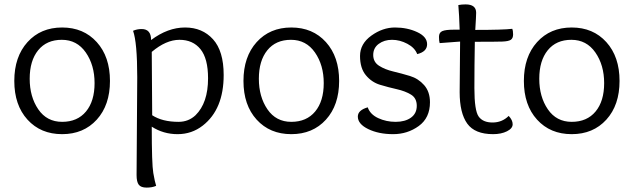

<svg xmlns="http://www.w3.org/2000/svg" viewBox="-20 -600 2882 873"><path d="M480 -232Q480 -122 420 -56Q360 10 262.5 10Q165 10 105 -56Q45 -122 45 -232Q45 -342 105 -408.5Q165 -475 262.5 -475Q360 -475 420 -408.5Q480 -342 480 -232ZM262.5 -46Q332 -46 371 -93Q410 -140 410 -222Q410 -304 370 -361.5Q330 -419 261 -419Q192 -419 153.5 -371.5Q115 -324 115 -242Q115 -160 154 -103Q193 -46 262.5 -46Z M601 196 604 -249Q604 -407 585 -460Q603 -468 624 -468Q667 -468 667 -418Q743 -475 821.5 -475Q900 -475 948.5 -421.5Q997 -368 997 -259Q997 -103 902 -29Q852 10 787.5 10Q723 10 670 -24Q670 146 677 186.5Q684 227 690 245Q672 253 646.5 253Q621 253 611 240Q601 227 601 196ZM672 -76Q718 -46 792 -46Q837 -46 869 -76Q926 -132 926 -244Q926 -334 891.5 -376.5Q857 -419 796 -419Q735 -419 670 -364Q672 -144 672 -76Z M1522 -232Q1522 -122 1462 -56Q1402 10 1304.5 10Q1207 10 1147 -56Q1087 -122 1087 -232Q1087 -342 1147 -408.5Q1207 -475 1304.5 -475Q1402 -475 1462 -408.5Q1522 -342 1522 -232ZM1304.5 -46Q1374 -46 1413 -93Q1452 -140 1452 -222Q1452 -304 1412 -361.5Q1372 -419 1303 -419Q1234 -419 1195.5 -371.5Q1157 -324 1157 -242Q1157 -160 1196 -103Q1235 -46 1304.5 -46Z M1877 -354Q1866 -383 1832 -401Q1798 -419 1762.5 -419Q1727 -419 1702 -400.5Q1677 -382 1677 -350Q1677 -318 1703.5 -301Q1730 -284 1768 -275Q1806 -266 1844 -254.5Q1882 -243 1908.5 -213Q1935 -183 1935 -135Q1935 -64 1884 -27Q1833 10 1767.5 10Q1702 10 1654.5 -13Q1607 -36 1607 -70Q1607 -99 1652 -112Q1663 -80 1699.5 -63Q1736 -46 1779 -46Q1822 -46 1848.5 -65Q1875 -84 1875 -119Q1875 -154 1848.5 -170Q1822 -186 1784 -194.5Q1746 -203 1708 -214.5Q1670 -226 1643.5 -258Q1617 -290 1617 -345.5Q1617 -401 1668.5 -438Q1720 -475 1776 -475Q1832 -475 1877 -454Q1922 -433 1922 -399Q1922 -365 1877 -354Z M2072 -411Q2069 -411 1979 -404Q1976 -413 1976 -432.5Q1976 -452 1991 -458.5Q2006 -465 2042 -465H2070Q2068 -532 2064 -577Q2079 -580 2097 -580Q2145 -580 2145 -542Q2145 -528 2141 -464Q2268 -464 2309 -469Q2313 -461 2313 -443.5Q2313 -426 2302.5 -419Q2292 -412 2263.5 -411Q2235 -410 2139 -410Q2137 -302 2137 -199.5Q2137 -97 2156.5 -70Q2176 -43 2219.5 -43Q2263 -43 2293 -73Q2311 -54 2311 -35Q2311 -16 2285 -3Q2259 10 2222 10Q2139 10 2104.5 -38Q2070 -86 2070 -181Q2072 -362 2072 -411Z M2797 -232Q2797 -122 2737 -56Q2677 10 2579.5 10Q2482 10 2422 -56Q2362 -122 2362 -232Q2362 -342 2422 -408.5Q2482 -475 2579.5 -475Q2677 -475 2737 -408.5Q2797 -342 2797 -232ZM2579.5 -46Q2649 -46 2688 -93Q2727 -140 2727 -222Q2727 -304 2687 -361.5Q2647 -419 2578 -419Q2509 -419 2470.5 -371.5Q2432 -324 2432 -242Q2432 -160 2471 -103Q2510 -46 2579.5 -46Z"/></svg>

Font: Overlock
Style: Regular
Weight: 400
Designer: Dario Muhafara
Foundry: Dario Manuel Muhafara
Version: Version 1.001